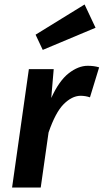

<svg xmlns="http://www.w3.org/2000/svg" viewBox="-20 -838 463 858"><path d="M382 -403Q362 -410 339 -410Q301 -409 264.5 -372.5Q228 -336 197 -246L162 0H34L109 -529H220L209 -400Q244 -477 287 -510.5Q330 -544 372 -544Q401 -544 423 -537ZM139 -683 358 -818 407 -714 171 -615Z"/></svg>

Font: Xgbmvzvtohvqztyvzapvmeyoton
Style: Regular
Weight: 500
Italic angle: -8°
Designer: Carrois Corporate & Edenspiekermann
Foundry: Carrois Corporate GbR & Edenspiekermann AG
Version: Version 2.001